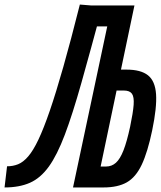

<svg xmlns="http://www.w3.org/2000/svg" viewBox="-81 -824 707 844"><path d="M240 0 391 -708H271L290 -800H510L340 0ZM-61 0 -50 -93Q-24 -93 -1.5 -102Q21 -111 43 -136.5Q65 -162 88 -210.5Q111 -259 138 -337.5Q165 -416 197.5 -530.5Q230 -645 270 -804L369 -796Q316 -599 277 -460.5Q238 -322 204 -232Q170 -142 133.5 -91.5Q97 -41 50.5 -20.5Q4 0 -61 0ZM240 0 410 -800H510L346 -19L288 -92H385Q410 -92 428.5 -108.5Q447 -125 462 -163.5Q477 -202 491 -267Q504 -329 506.5 -363.5Q509 -398 499 -412Q489 -426 464 -426H359L378 -518H475Q538 -518 569.5 -493Q601 -468 605 -410Q609 -352 588 -251Q568 -155 542 -100Q516 -45 476.5 -22.5Q437 0 374 0Z"/></svg>

Font: Victor Mono Thin
Style: Italic
Weight: 100
Italic angle: -12°
Monospace: yes
Designer: Rune Bjørnerås
Version: Version 1.561;gftools[0.9.30]